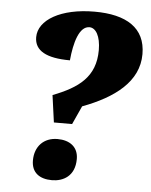

<svg xmlns="http://www.w3.org/2000/svg" viewBox="-53 -768 643 819"><g transform="rotate(5 269.0 -358.0)"><path d="M187 -238H265L301 -317C437 -368 538 -443 538 -561C538 -674 455 -724 319 -724C175 -724 80 -668 80 -594C80 -536 131 -508 232 -508C239 -584 259 -656 303 -656C330 -656 351 -622 351 -562C351 -447 280 -396 171 -354ZM200 8C247 8 298 -17 298 -91C298 -143 261 -169 209 -169C150 -169 112 -129 112 -69C112 -16 148 8 200 8Z"/></g></svg>

Font: Noto Serif Tamil SemiCondensed Black
Style: Italic
Weight: 900
Width: 4
Italic angle: -12°
Designer: Indian Type Foundry, Tom Grace, and the Monotype Design Team
Foundry: Monotype Imaging Inc.
Version: Version 2.003